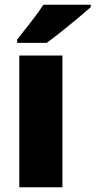

<svg xmlns="http://www.w3.org/2000/svg" viewBox="-20 -879 401 806"><path d="M242 -93H61V-646H242ZM361 -849Q341 -831 307.5 -803Q274 -775 238 -746.5Q202 -718 176 -699H52V-713Q77 -745 109 -785.5Q141 -826 162 -859H361Z"/></svg>

Font: Noto Sans Telugu UI SemiCondensed Black
Style: Regular
Weight: 900
Width: 4
Designer: Jelle Bosma - Monotype Design Team
Foundry: Monotype Imaging Inc.
Version: Version 2.005; ttfautohint (v1.8.4.7-5d5b)